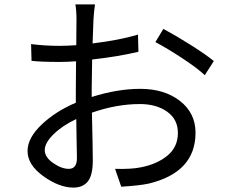

<svg xmlns="http://www.w3.org/2000/svg" viewBox="-20 -819 1040 871"><path d="M411 -799Q406 -767 404 -730Q401 -648 400 -622Q523 -637 606 -662L608 -584Q514 -562 398 -549Q396 -455 396 -414V-379Q513 -416 616 -416Q726 -416 796.5 -361Q867 -306 867 -217Q867 -37 654 14Q612 23 530 28L502 -53Q577 -51 619 -60Q692 -74 739.5 -113Q787 -152 787 -216Q787 -278 738 -312.5Q689 -347 615 -347Q509 -347 397 -308Q401 -138 401 -91Q401 -24 378.5 4Q356 32 313 32Q249 32 177 -19.5Q105 -71 105 -134Q105 -193 168.5 -253.5Q232 -314 324 -353V-410Q324 -497 325 -541Q283 -538 251 -538Q166 -538 123 -543L121 -619Q184 -611 249 -611Q284 -611 326 -614Q326 -644 326.5 -683.5Q327 -723 327 -728Q327 -771 322 -799ZM721 -688Q777 -658 846 -614.5Q915 -571 950 -542L909 -478Q875 -510 807.5 -554.5Q740 -599 685 -628ZM183 -138Q183 -106 221 -79.5Q259 -53 292 -53Q329 -53 329 -102Q329 -122 327.5 -184.5Q326 -247 326 -279Q264 -250 223.5 -210.5Q183 -171 183 -138Z"/></svg>

Font: Noto Sans SC
Style: Regular
Weight: 400
Designer: Ryoko NISHIZUKA  (kana, bopomofo & ideographs); Paul D. Hunt (Latin, Greek & Cyrillic); Sandoll Communications , Soo-you
Foundry: Adobe
Version: Version 2.002;hotconv 1.0.116;makeotfexe 2.5.65601